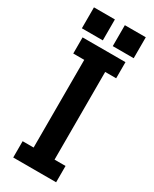

<svg xmlns="http://www.w3.org/2000/svg" viewBox="-220 -915 779 969"><g transform="rotate(30 170.0 -430.0)"><path d="M295 -700H45V-606H109V-95H45V0H295V-95H231V-606H295ZM19 -738H141V-860H19ZM199 -738H321V-860H199Z"/></g></svg>

Font: Fervojo
Style: Bold
Weight: 700
Designer: kohakuno
Version: ver.1.0